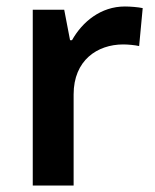

<svg xmlns="http://www.w3.org/2000/svg" viewBox="-20 -572 479 592"><path d="M365 -552C291 -552 234 -505 202 -448H196L178 -542H81V0H207V-281C207 -386 280 -435 360 -435C374 -435 396 -433 409 -430L420 -547C406 -550 382 -552 365 -552Z"/></svg>

Font: Noto Sans Gunjala Gondi Semibold
Style: Regular
Weight: 400
Designer: Ek Type
Foundry: Ek Type
Version: Version 1.004